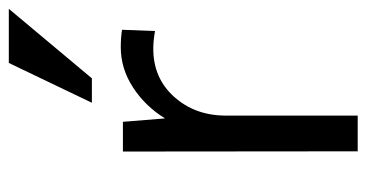

<svg xmlns="http://www.w3.org/2000/svg" viewBox="-219 -617 836 438"><g transform="rotate(-90 199.0 -398.0)"><path d="M397.9 -795.9 239.3 -606.4H183.6L274.4 -795.9ZM310.1 -540.5Q332 -540.5 350.1 -537.6L347.2 -462.4Q324.7 -466.3 308.1 -466.3Q240.2 -466.8 197.3 -418.9Q154.3 -371.1 154.3 -300.8V0H72.8Q72.3 -493.2 72.3 -535.6H140.1L147.9 -439.5Q175.8 -484.9 218.8 -512.7Q261.7 -540.5 310.1 -540.5Z"/></g></svg>

Font: Oxygen-Regular
Style: Regular
Weight: 400
Designer: Vernon Adams
Foundry: Vernon Adams
Version: Version Release 0.2.3 webfont; ttfautohint (v0.93.3-1d66) -l